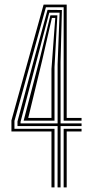

<svg xmlns="http://www.w3.org/2000/svg" viewBox="-20 -820 426 840"><path d="M205.2 0V-244.8H30V-293L170.8 -800H271.8V-304H336.8V-292.2H258.5V-788.2H180.8L43.2 -291V-256.5H218.5V0ZM258.5 0V-256.5H336.8V-244.8H271.8V0ZM231.8 0 232 -268.5H56.5V-288.8L133.8 -578.2L188 -776.8L250.8 -776.2L245 -549.5V-280.2H336.8V-268.5H245V0ZM69.8 -280.2H232V-538L240.8 -764.5H195.5L144.2 -569.2L69.8 -286.8ZM83.5 -292.2 153.5 -561 200.5 -752.8H231L218.5 -526.2V-292.2ZM103.5 -304H205.2V-518.2L221.8 -741.5H207L163.5 -551.5Z"/></svg>

Font: Big Shoulders Inline Display Thin
Style: Regular
Weight: 400
Version: Version 2.002